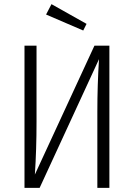

<svg xmlns="http://www.w3.org/2000/svg" viewBox="-20 -905 645 925"><path d="M507 0H449V-366Q449 -496 457 -620L171 0H98V-685H156V-318Q156 -184 148 -64L435 -685H507ZM397 -790 381 -758 202 -835 228 -885Z"/></svg>

Font: Fira Sans Condensed Light
Style: Regular
Weight: 300
Width: 3
Designer: bBox Type GmbH & Carrois Corporate GbR & Edenspiekermann AG
Foundry: bBox Type GmbH & Carrois Corporate GbR & Edenspiekermann AG
Version: Version 4.301